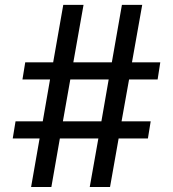

<svg xmlns="http://www.w3.org/2000/svg" viewBox="-20 -752 696 772"><path d="M613.8 -432.6H499L468.8 -264.2H585.9L574.7 -195.3H457L422.4 0H340.8L375.5 -195.3H220.7L186.5 0H105L139.2 -195.3H31.2L42.5 -264.2H151.9L181.2 -432.6H70.3L81.5 -501.5H193.8L234.4 -732.4H315.9L274.9 -501.5H429.7L470.2 -732.4H551.8L510.7 -501.5H624.5ZM232.9 -264.2H387.7L417 -432.6H262.7Z"/></svg>

Font: Kumbh Sans Medium
Style: Regular
Weight: 500
Version: Version 1.005